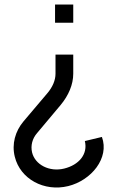

<svg xmlns="http://www.w3.org/2000/svg" viewBox="-20 -700 516 844"><path d="M83 -166C47 -123 31 -67 45 -11C69 87 174 144 280 118C381 93 462 -5 428 -98L353 -80C367 -22 327 25 262 41C197 57 134 24 121 -30C114 -60 122 -91 143 -115L247 -239C281 -280 302 -328 302 -376V-460H224V-376C224 -347 211 -317 188 -290L83 -166ZM222 -600H302V-680H222Z"/></svg>

Font: Gauge
Style: Regular
Weight: 400
Designer: Daniel Pimley
Foundry: Daniel Pimley
Version: Version 1.004;PS 001.001;hotconv 1.0.56